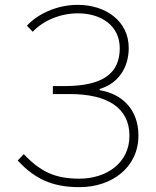

<svg xmlns="http://www.w3.org/2000/svg" viewBox="-20 -759 642 792"><path d="M308 13C441 13 551 -68 551 -200C551 -308 483 -372 391 -387V-392C467 -414 511 -479 511 -561C511 -673 415 -739 301 -739C213 -739 134 -700 91 -653L115 -628C157 -673 227 -704 301 -704C399 -704 474 -652 474 -560C474 -457 405 -404 247 -404H198V-371H269C420 -371 514 -316 514 -199C514 -85 417 -22 308 -22C210 -22 150 -48 78 -123L53 -97C123 -21 196 13 308 13Z"/></svg>

Font: Noto Sans T Chinese Thin
Style: Regular
Weight: 100
Designer: Ryoko NISHIZUKA (kana & ideographs); Paul D. Hunt (Latin, Greek & Cyrillic); Wenlong ZHANG (bopomofo); Sandoll Communica
Foundry: Adobe Systems Incorporated
Version: Version 1.000;PS 1;hotconv 1.0.78;makeotf.lib2.5.61930